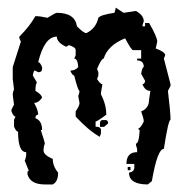

<svg xmlns="http://www.w3.org/2000/svg" viewBox="-20 -468 484 508"><path d="M371.1 20Q321.3 20 321.3 -11.2Q335.4 -13.7 335.4 -24.9V-34.2H314.5Q314.5 -65.4 342.8 -65.4V-74.2Q339.4 -83 339.4 -87.9Q347.7 -87.9 349.6 -124Q346.2 -124 346.2 -128.4Q351.6 -128.4 360.4 -146.5Q360.4 -154.3 353.5 -173.3Q374.5 -181.2 374.5 -205.1L377.9 -227.5Q363.8 -227.5 356.9 -245.1Q363.8 -246.6 363.8 -254.4L353.5 -272.5Q356 -290.5 360.4 -290.5Q360.4 -308.1 342.8 -308.1V-313H353.5V-335.4H332Q327.6 -335.4 311 -366.7Q264.6 -347.7 254.4 -313Q248 -313 236.8 -285.6L240.2 -276.9V-268.1L236.8 -258.8Q245.6 -245.1 251 -245.1L247.1 -222.7V-218.3Q261.2 -191.4 261.2 -164.6Q237.3 -146.5 232.9 -146.5V-132.8Q247.1 -132.8 247.1 -124V-114.7L243.7 -106Q212.9 -124 180.2 -159.7V-173.3Q190.4 -188 190.4 -195.8L187 -213.9Q190.4 -222.7 190.4 -227.5Q186.5 -227.5 176.3 -268.1Q171.4 -268.1 166 -281.2Q179.2 -281.2 187 -290.5Q185.5 -313 176.3 -313L180.2 -321.8V-335.4Q180.2 -343.3 162.1 -348.6L155.3 -344.2Q130.4 -355.5 130.4 -371.1Q97.7 -371.1 81.1 -303.7Q85.9 -303.7 91.3 -290.5V-285.6Q91.3 -276.9 81.1 -276.9Q74.2 -281.2 70.3 -281.2Q66.9 -272.5 66.9 -268.1L77.6 -250Q73.7 -244.1 73.7 -227.5Q89.8 -218.8 91.3 -209.5Q82 -195.8 70.3 -195.8Q81.1 -176.3 81.1 -164.6Q73.7 -164.6 73.7 -155.3Q91.3 -148.9 91.3 -124H87.9Q98.6 -91.8 98.6 -87.9Q95.2 -80.1 95.2 -69.8Q95.2 -58.1 119.6 -47.4Q119.6 -28.3 133.8 -11.2Q133.8 12.7 119.6 20H98.6Q60.1 20 52.7 -6.8V-11.2Q52.7 -16.1 56.2 -16.1L45.4 -43Q49.3 -50.8 49.3 -61V-65.4Q27.8 -65.4 27.8 -119.6Q22.9 -119.6 17.1 -132.8V-150.9L21 -159.7Q15.6 -159.7 10.3 -173.3V-177.7L17.1 -191.4Q13.7 -214.8 13.7 -218.3Q13.7 -223.1 17.1 -231.9L13.7 -258.8V-290.5L35.2 -357.9L31.2 -366.7V-371.1Q58.1 -397.9 73.7 -425.3Q86.4 -425.3 105.5 -420.9Q127 -434.1 130.4 -434.1Q178.2 -434.1 183.6 -398.4Q201.2 -380.4 208.5 -380.4Q233.9 -392.6 240.2 -420.9Q246.1 -428.7 282.7 -434.1Q286.1 -442.9 286.1 -447.8L307.1 -434.1L339.4 -439Q360.4 -427.7 360.4 -411.6Q356.9 -402.8 356.9 -398.4H363.8V-407.2H374.5Q396 -370.1 396 -357.9L392.1 -339.8Q417 -330.6 417 -321.8L413.6 -313L431.2 -245.1V-240.7L424.3 -227.5Q431.2 -170.9 431.2 -150.9Q425.3 -150.9 413.6 -74.2Q396.5 -74.2 381.8 11.2ZM325.2 -17.6H317.9V-26.4H325.2ZM255.4 -132.3H244.6V-141.6Q244.6 -150.4 252 -150.4H258.8Q266.1 -150.4 266.1 -141.6Z"/></svg>

Font: Truetypewriter PolyglOTT
Style: Regular
Weight: 400
Designer: Sergey Beatoff a.k.a. Sam_T
Version: Version 3.76